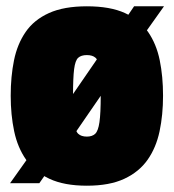

<svg xmlns="http://www.w3.org/2000/svg" viewBox="-20 -580 553 610"><path d="M256 10Q328 10 375 -12Q422 -34 449 -72.5Q476 -111 487 -163Q498 -215 498 -276Q498 -337 487.5 -388.5Q477 -440 450.5 -478.5Q424 -517 377 -538.5Q330 -560 256 -560Q183 -560 135.5 -538.5Q88 -517 61.5 -478.5Q35 -440 24.5 -388.5Q14 -337 14 -276Q14 -215 25 -163Q36 -111 63 -72.5Q90 -34 137 -12Q184 10 256 10ZM256 -146Q238 -146 228.5 -155Q219 -164 215.5 -192Q212 -220 212 -276Q212 -333 215.5 -360.5Q219 -388 228.5 -396.5Q238 -405 256 -405Q274 -405 283.5 -396.5Q293 -388 296.5 -360.5Q300 -333 300 -276Q300 -220 296 -192Q292 -164 282.5 -155Q273 -146 256 -146ZM12 2H105L172 -94H175L398 -418H400L501 -560H406L340 -463H337L117 -143H115Z"/></svg>

Font: Georama SemiCondensed Black
Style: Regular
Weight: 900
Width: 4
Designer: Jean-Baptiste Levee
Foundry: Production Type
Version: Version 1.001